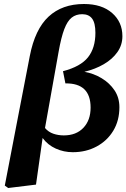

<svg xmlns="http://www.w3.org/2000/svg" viewBox="-20 -746 632 960"><path d="M273 -487 205 -106Q222 -86 246.5 -77.5Q271 -69 299 -69Q361 -69 397 -107Q433 -145 433 -208Q433 -331 307 -329L295 -390Q383 -413 420 -459.5Q457 -506 457 -582Q457 -631 440.5 -653Q424 -675 391 -675Q360 -675 338.5 -658Q317 -641 301.5 -600.5Q286 -560 273 -487ZM21 194 4 182 64 -130 129 -466Q155 -600 223 -663Q291 -726 400 -726Q489 -726 540.5 -681Q592 -636 592 -565Q592 -521 567 -485.5Q542 -450 499 -425Q456 -400 402 -387Q448 -379 488 -355Q528 -331 552.5 -294.5Q577 -258 577 -210Q577 -143 546.5 -92.5Q516 -42 463 -13.5Q410 15 344 15Q299 15 259 -3Q219 -21 193 -56L160 177Z"/></svg>

Font: Source Serif Pro
Style: Bold Italic
Weight: 700
Italic angle: -12°
Designer: Frank Grießhammer
Foundry: Adobe Systems Incorporated
Version: Version 3.001;hotconv 1.0.111;makeotfexe 2.5.65597